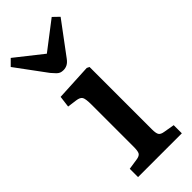

<svg xmlns="http://www.w3.org/2000/svg" viewBox="-271 -828 868 868"><g transform="rotate(-45 162.5 -394.0)"><path d="M38 0V-53L91 -61Q110 -64 115.5 -74Q121 -84 121 -111V-380Q121 -417 114.5 -428.5Q108 -440 85 -443L40 -449L47 -504L223 -513L235 -507V-108Q235 -83 241 -73.5Q247 -64 266 -61L318 -52V0ZM142 -580Q131 -580 123.5 -583Q116 -586 108.5 -593.5Q101 -601 90 -614L-17 -759L12 -788L141 -686L274 -788L303 -760L189 -607Q178 -592 166.5 -586Q155 -580 142 -580Z"/></g></svg>

Font: Literata 18pt Medium
Style: Regular
Weight: 500
Designer: Latin by Veronika Burian and Jose Scaglione. Greek by Irene Vlachou. Cyrillic by Vera Evstafieva.
Foundry: TypeTogether
Version: Version 3.103;gftools[0.9.29]